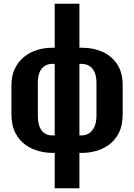

<svg xmlns="http://www.w3.org/2000/svg" viewBox="-20 -829 718 1025"><path d="M272 176V-13H256Q224 -13 187 -22.5Q150 -32 117 -55Q84 -78 62.5 -118.5Q41 -159 41 -222V-372Q41 -426 60 -464Q79 -502 110 -526.5Q141 -551 179 -562.5Q217 -574 256 -574H272V-809H404V-574H423Q476 -574 524.5 -553.5Q573 -533 604 -488.5Q635 -444 635 -372V-222Q635 -159 614 -118.5Q593 -78 560 -55Q527 -32 490.5 -22.5Q454 -13 423 -13H404V176ZM260 -106H272V-488H259Q237 -488 219.5 -477.5Q202 -467 192 -444.5Q182 -422 182 -386V-213Q182 -176 191.5 -152Q201 -128 218.5 -117Q236 -106 260 -106ZM404 -106H414Q437 -106 455 -117Q473 -128 484 -152Q495 -176 495 -213V-386Q495 -422 484.5 -444.5Q474 -467 456 -477.5Q438 -488 415 -488H404Z"/></svg>

Font: Oswald SemiBold
Style: Regular
Weight: 600
Designer: Vernon Adams
Foundry: Vernon Adams
Version: Version 4.100; ttfautohint (v1.8.1.43-b0c9)